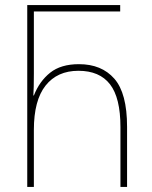

<svg xmlns="http://www.w3.org/2000/svg" viewBox="-20 -734 598 754"><path d="M87 -714H452V-689H113V-446Q113 -387 111 -359H113Q135 -415 177 -448.5Q219 -482 290 -482Q379 -482 429 -425Q479 -368 479 -236V0H453V-235Q453 -350 412 -403Q371 -456 288 -456Q205 -456 159 -398Q113 -340 113 -224V0H87Z"/></svg>

Font: Noto Sans Georgian Thin Narrow
Style: Regular
Weight: 250
Width: 4
Designer: Monotype Design team
Foundry: Monotype Imaging Inc.
Version: Version 1.000